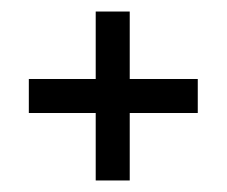

<svg xmlns="http://www.w3.org/2000/svg" viewBox="-20 -552 394 333"><path d="M30 -415H146V-532H205V-415H323V-356H205V-239H146V-356H30Z"/></svg>

Font: CatShop
Style: Regular
Weight: 400
Designer: Peter Wiegel
Foundry: Peter Wiegel
Version: Version 1.000 2009 initial release